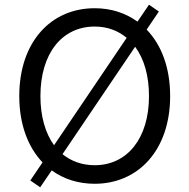

<svg xmlns="http://www.w3.org/2000/svg" viewBox="-20 -772 805 817"><path d="M383 10C568 10 704 -133 704 -363C704 -484 667 -581 604 -646L656 -723L614 -752L565 -680C514 -717 452 -737 383 -737C196 -737 62 -593 62 -363C62 -243 99 -146 161 -81L109 -4L151 25L200 -47C251 -10 313 10 383 10ZM152 -363C152 -545 244 -659 383 -659C436 -659 482 -642 519 -611L210 -154C173 -205 152 -277 152 -363ZM246 -116 555 -573C593 -522 614 -450 614 -363C614 -184 522 -69 383 -69C329 -69 283 -86 246 -116Z"/></svg>

Font: Wafeq
Style: Regular
Weight: 400
Designer: Rasmus Andersson & Azza Alameddine
Foundry: Google & TypeTogether
Version: Version 3.000;FEAKit 1.0